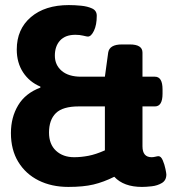

<svg xmlns="http://www.w3.org/2000/svg" viewBox="-20 -728 675 756"><path d="M249 8Q183 8 132 -17.5Q81 -43 52 -90.5Q23 -138 23 -204Q23 -266 51.5 -313.5Q80 -361 139 -383V-387Q96 -405 71 -443Q46 -481 46 -533Q46 -613 101.5 -660.5Q157 -708 251 -708Q274 -708 299.5 -705.5Q325 -703 343 -694.5Q361 -686 361 -666Q361 -630 350 -607Q339 -584 326 -584Q322 -584 308 -587.5Q294 -591 277 -591Q237 -591 216.5 -568.5Q196 -546 196 -509Q196 -472 223 -449Q250 -426 299 -426H393L406 -521Q411 -553 460 -553H491Q541 -553 541 -521V-426H590Q620 -426 620 -376V-359Q620 -309 590 -309H541V-152Q541 -109 577 -109Q584 -109 592 -111Q600 -113 604 -113Q614 -113 621 -96.5Q628 -80 631.5 -62.5Q635 -45 635 -41Q635 -18 617.5 -7.5Q600 3 577.5 5.5Q555 8 539 8Q467 8 430 -32Q388 -11 348 -1.5Q308 8 249 8ZM272 -109Q299 -109 328 -114.5Q357 -120 393 -136V-309H290Q227 -309 200 -282.5Q173 -256 173 -206Q173 -160 200.5 -134.5Q228 -109 272 -109Z"/></svg>

Font: Asap
Style: Bold
Weight: 700
Designer: Pablo Cosgaya
Foundry: Omnibus-Type
Version: Version 3.001; ttfautohint (v1.8.3)